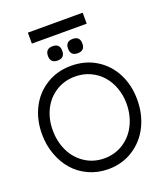

<svg xmlns="http://www.w3.org/2000/svg" viewBox="-172 -1081 1029 1205"><g transform="rotate(-20 342.5 -479.0)"><path d="M159.2 -895V-968.3H525.4V-895ZM409.7 -739.7Q361.8 -739.7 361.8 -787.6Q361.8 -835.4 409.7 -835.4Q457.5 -835.4 457.5 -787.6Q457.5 -739.7 409.7 -739.7ZM275.4 -739.7Q227.5 -739.7 227.5 -787.6Q227.5 -835.4 275.4 -835.4Q323.2 -835.4 323.2 -787.6Q323.2 -739.7 275.4 -739.7ZM588.9 -338.9Q588.9 -394.5 571 -443.8Q553.2 -493.2 521.2 -529.5Q489.3 -565.9 442.9 -587.2Q396.5 -608.4 342.3 -608.4Q270 -608.4 213.4 -572.3Q156.7 -536.1 126.5 -474.9Q96.2 -413.6 96.2 -338.9Q96.2 -263.2 126.2 -200.4Q156.2 -137.7 213.1 -100.1Q270 -62.5 342.3 -62.5Q414.6 -62.5 471.7 -100.3Q528.8 -138.2 558.8 -200.9Q588.9 -263.7 588.9 -338.9ZM660.6 -338.9Q660.6 -242.7 621.6 -163.6Q582.5 -84.5 509.3 -37.4Q436 9.8 342.3 9.8Q272 9.8 211.9 -17.8Q151.9 -45.4 111.1 -92.5Q70.3 -139.6 47.4 -203.4Q24.4 -267.1 24.4 -338.9Q24.4 -434.6 63.5 -512Q102.5 -589.4 175.5 -634.8Q248.5 -680.2 342.3 -680.2Q436.5 -680.2 509.5 -634.8Q582.5 -589.4 621.6 -512Q660.6 -434.6 660.6 -338.9Z"/></g></svg>

Font: Eligible
Style: Regular
Weight: 500
Version: Version 1.1